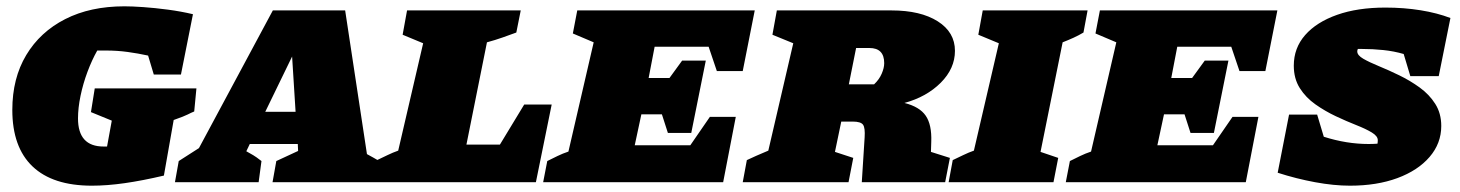

<svg xmlns="http://www.w3.org/2000/svg" viewBox="-20 -577 4622 608"><path d="M271 11Q147 11 83 -50Q19 -111 19 -229Q19 -329 63 -402.5Q107 -476 186.5 -516.5Q266 -557 374 -557Q398 -557 434 -554.5Q470 -552 511.5 -546.5Q553 -541 591 -532L553 -341H467L449 -401Q417 -408 384 -412.5Q351 -417 316 -417Q302 -417 288 -417Q271 -387 257 -349.5Q243 -312 235 -273.5Q227 -235 227 -202Q227 -113 308 -113Q313 -113 319 -113L334 -195L268 -222L280 -297H602L595 -224Q585 -220 574.5 -214.5Q564 -209 530 -197L499 -21Q431 -5 375 3Q319 11 271 11Z M1142 -89Q1153 -83 1162 -78Q1171 -73 1181 -67L1172 0H843L855 -67L924 -99L923 -121H771L760 -98Q774 -90 782 -85.5Q790 -81 808 -67L799 0H534L546 -67L610 -108L844 -544H1073ZM820 -223H916L905 -398Z M1640 -246H1727L1677 0H1161L1174 -70Q1191 -78 1207.5 -86Q1224 -94 1241 -100L1320 -440L1255 -467L1269 -544H1629L1615 -474Q1596 -467 1572 -458.5Q1548 -450 1522 -443L1457 -119H1563Z M1700 0 1713 -67Q1729 -75 1745.5 -83Q1762 -91 1780 -97L1860 -443L1794 -471L1808 -544H2370L2332 -352H2250L2224 -429H2053L2034 -330H2100L2140 -385H2215L2169 -156H2095L2076 -215H2011L1990 -117H2166L2228 -207H2310L2270 0Z M2332 0 2345 -70Q2360 -77 2374.5 -83.5Q2389 -90 2413 -100L2492 -440L2426 -467L2440 -544H2803Q2895 -544 2949.5 -509.5Q3004 -475 3004 -416Q3004 -360 2959 -315Q2914 -270 2844 -251Q2892 -239 2911.5 -210.5Q2931 -182 2929 -128L2928 -96L2988 -77L2973 0H2709L2718 -142Q2720 -172 2713 -182Q2706 -192 2680 -192H2644L2624 -96L2682 -77L2667 0ZM2733 -425H2691L2668 -310H2748Q2764 -325 2772 -343.5Q2780 -362 2780 -377Q2780 -425 2733 -425Z M2984 0 2997 -70Q3014 -78 3030.5 -86Q3047 -94 3064 -100L3143 -440L3078 -467L3092 -544H3424L3411 -474Q3396 -465 3379.5 -457.5Q3363 -450 3345 -443L3275 -96L3331 -77L3316 0Z M3355 0 3368 -67Q3384 -75 3400.5 -83Q3417 -91 3435 -97L3515 -443L3449 -471L3463 -544H4025L3987 -352H3905L3879 -429H3708L3689 -330H3755L3795 -385H3870L3824 -156H3750L3731 -215H3666L3645 -117H3821L3883 -207H3965L3925 0Z M4446 -336 4425 -406Q4394 -415 4360.5 -418.5Q4327 -422 4292 -422Q4286 -422 4280 -422Q4278 -419 4278 -414Q4278 -402 4297 -391Q4316 -380 4346.5 -367.5Q4377 -355 4411 -338.5Q4445 -322 4475.5 -300Q4506 -278 4525 -248Q4544 -218 4544 -178Q4544 -123 4507 -80Q4470 -37 4405 -13Q4340 11 4255 11Q4204 11 4144.5 0Q4085 -11 4026 -30L4062 -214H4151L4172 -144Q4244 -121 4314 -121Q4328 -121 4342 -122Q4343 -127 4343 -133Q4343 -146 4324 -157.5Q4305 -169 4274.5 -181Q4244 -193 4210 -209Q4176 -225 4145.5 -246.5Q4115 -268 4096 -298Q4077 -328 4077 -369Q4077 -425 4113 -466Q4149 -507 4214 -530Q4279 -553 4367 -553Q4426 -553 4478.5 -544.5Q4531 -536 4573 -520L4536 -336Z"/></svg>

Font: Piazzolla SC Black
Style: Italic
Weight: 900
Italic angle: -11.3°
Designer: Juan Pablo del Peral
Foundry: Huerta Tipografica
Version: Version 1.330